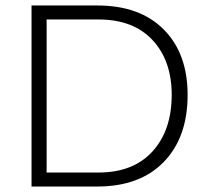

<svg xmlns="http://www.w3.org/2000/svg" viewBox="-20 -680 752 700"><path d="M335 -660Q490 -660 577 -572.5Q664 -485 664 -334Q664 -179 577 -89.5Q490 0 335 0H95V-660ZM150 -51H339Q466 -51 536 -128Q606 -205 606 -334Q606 -459 536 -534Q466 -609 339 -609H150Z"/></svg>

Font: Human Sans Light
Style: Regular
Weight: 300
Designer: Tim Radville
Foundry: Continuum
Version: Version 1.000;FEAKit 1.0